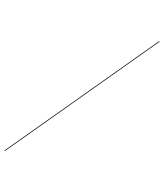

<svg xmlns="http://www.w3.org/2000/svg" viewBox="-195 -889 980 1147"><g transform="rotate(20 295.0 -315.0)"><path d="M615 -780 -30 150H-25L620 -780Z"/></g></svg>

Font: Bodoni* 48pt
Style: Italic
Weight: 400
Italic angle: -13°
Version: Version 2.3